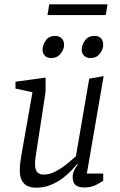

<svg xmlns="http://www.w3.org/2000/svg" viewBox="-20 -868 558 893"><path d="M148 5Q127 5 110 -2Q93 -9 82.5 -27Q72 -45 72 -77Q72 -88 73 -100Q74 -112 76 -123.5Q78 -135 79 -144L131 -439L52 -456V-488L192 -507V-441L147 -148Q146 -142 145 -134.5Q144 -127 143.5 -119.5Q143 -112 143 -103Q143 -81 152 -68.5Q161 -56 185 -56Q212 -56 241 -72Q270 -88 295 -108.5Q320 -129 333 -141L395 -502L462 -514L384 -61H460V-27Q453 -22 428.5 -9Q404 4 373 4Q345 4 331.5 -7.5Q318 -19 318 -45Q318 -60 324 -73.5Q330 -87 342 -103L339 -105Q330 -94 312.5 -75.5Q295 -57 270.5 -38.5Q246 -20 215 -7.5Q184 5 148 5ZM400 -598Q382 -598 371 -609Q360 -620 360 -636Q360 -658 375 -679.5Q390 -701 420 -701Q439 -701 449.5 -690Q460 -679 460 -659Q460 -639 444.5 -618.5Q429 -598 400 -598ZM217 -598Q199 -598 188.5 -609Q178 -620 178 -636Q178 -658 192.5 -679.5Q207 -701 237 -701Q255 -701 266.5 -690Q278 -679 278 -659Q278 -639 262 -618.5Q246 -598 217 -598ZM201 -798 209 -848H480L472 -798Z"/></svg>

Font: Faustina Light
Style: Italic
Weight: 300
Italic angle: -8°
Designer: Alfonso Garcia
Foundry: http://www.omnibus-type.com
Version: Version 1.200